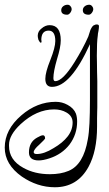

<svg xmlns="http://www.w3.org/2000/svg" viewBox="-147 -382 461 809"><path d="M84 407Q47 407 12 395.5Q-23 384 -55 362Q-127 311 -127 240Q-127 164 -57 104Q9 47 88 47Q115 47 138 60Q164 74 173 97Q178 112 178 130Q178 184 146 227Q114 268 62 285Q35 294 16 294Q-25 294 -25 260Q-25 217 9 198Q26 188 34 188Q43 188 43 202Q43 204 19 227Q-5 248 -5 259Q-5 267 8 267Q39 267 79 242Q117 220 138 193Q159 166 159 134Q159 107 133 92Q111 79 81 79Q7 79 -60 141Q-109 187 -109 228V233Q-109 292 -49 325Q-1 352 63 352Q109 352 142 338Q205 312 223 205Q228 179 230 137Q232 95 232 39V-196Q150 -16 72 -16Q44 -16 44 -50Q44 -77 65 -129Q86 -182 86 -209Q86 -253 58 -253Q27 -253 27 -213Q27 -212 27.5 -211.5Q28 -211 28 -210V-207Q28 -202 25 -202Q21 -202 15 -214Q12 -225 12 -231Q12 -250 28 -262Q44 -276 62 -276Q109 -276 109 -212Q109 -183 93 -132Q78 -80 78 -53Q78 -40 86 -40Q117 -40 167 -120Q185 -149 199.5 -176Q214 -203 225 -228L234 -256Q243 -275 250 -276Q255 -279 260 -279Q270 -279 270 -272Q270 -268 269.5 -263Q269 -258 268 -252Q265 -239 265 -232Q263 -219 262 -197.5Q261 -176 261 -147Q261 -136 261.5 -119Q262 -102 262 -79Q263 -57 263 -40Q263 -23 263 -11V70Q263 78 262.5 89.5Q262 101 262 117V151Q262 255 226 321Q179 407 84 407ZM227 -320Q202 -320 202 -339Q202 -349 210 -355.5Q218 -362 229 -362Q236 -362 241 -356Q246 -350 246 -344Q246 -336 240 -328Q234 -320 227 -320ZM136 -320Q111 -320 111 -339Q111 -349 119 -355.5Q127 -362 138 -362Q145 -362 150 -356Q155 -350 155 -344Q155 -336 149 -328Q143 -320 136 -320Z"/></svg>

Font: Ole
Style: Regular
Weight: 400
Designer: Robert E. Leuschke
Foundry: Robert E. Leuschke
Version: Version 1.010; ttfautohint (v1.8.3)